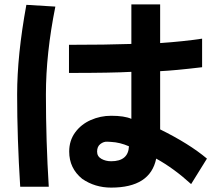

<svg xmlns="http://www.w3.org/2000/svg" viewBox="-20 -725 1002 874"><path d="M691 -3Q664 129 486 129Q412 129 354 89Q295 41 295 -35Q295 -85 322 -122Q349 -159 393 -178.5Q437 -198 486 -198Q546 -198 578 -184V-398Q490 -393 294 -393V-521Q463 -521 578 -525V-705H709V-529Q813 -536 900 -549V-419Q774 -404 709 -401V-136Q841 -71 922 -3L850 113Q771 41 691 -3ZM58 -295Q58 -474 100 -703L232 -695Q189 -481 189 -295Q189 -83 202 125H72Q58 -96 58 -295ZM486 -79Q485 -79 468.5 -80Q452 -81 437 -69.5Q422 -58 422 -35Q422 -13 441.5 -2Q461 9 486 9Q564 9 567 -59Q526 -77 486 -79Z"/></svg>

Font: Gmarket Sans TTF Bold
Style: Regular
Weight: 700
Designer: Creative Director : Sungho Lee; Art Director : Kiwoong Choi; Project Manager : Sori Yang, Jongwook Yoon; Font Designer :
Foundry: Sandoll Inc.
Version: Version 1.000;hotconv 1.0.109;makeotfexe 2.5.65596